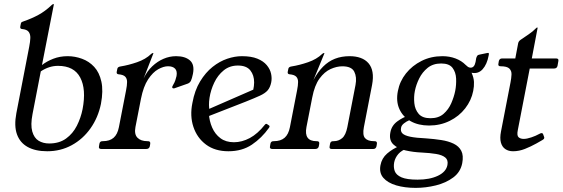

<svg xmlns="http://www.w3.org/2000/svg" viewBox="-20 -724 2734 933"><path d="M209.5 11Q152 11 114.5 -9.8Q77 -30.5 62.4 -71.4Q47.8 -112.2 59.5 -174L121.8 -496.2Q126.8 -521.2 127.4 -539.5Q128 -557.8 119.2 -569.4Q110.5 -581 86.5 -583Q76.5 -584 78.5 -595L81.5 -610Q82.5 -615 86.4 -617.1Q90.2 -619.2 96.5 -621Q134 -634 166.5 -651.5Q199 -669 231.5 -699.8Q236.2 -704 239 -704H240Q242 -704 241.8 -702.8L184 -408Q206.8 -426 238.9 -438.5Q271 -451 309 -451Q344 -451 378.4 -438.5Q412.8 -426 437.8 -399Q462.8 -372 472.6 -327.5Q482.5 -283 470.5 -219Q456.5 -152 419.6 -100Q382.8 -48 328.6 -18.5Q274.5 11 209.5 11ZM219 -26.8Q268 -26.8 301.1 -50.8Q334.2 -74.8 353.5 -113Q372.8 -151.2 381.2 -193.2Q399.8 -290.2 369.9 -347.1Q340 -404 261.8 -404Q218.5 -404 178.2 -377.2L138 -169.5Q127.8 -116.8 136.8 -85.1Q145.8 -53.5 167.6 -40.1Q189.5 -26.8 219 -26.8Z M472.5 0Q458 0 461 -13L463 -25Q465 -38 478 -38H480Q513 -38 532 -54.5Q551 -71 557.8 -106L592.5 -284.5Q597.5 -309.2 597.5 -325.6Q597.5 -342 588.4 -351.5Q579.2 -361 556 -363Q545.2 -364 547.2 -375L550.2 -390Q552.2 -399.2 565.2 -401Q604 -407.2 645.9 -421.6Q687.8 -436 714.5 -461.8Q719.5 -466.2 722.5 -466.2H723.5Q725.5 -466.2 725.5 -465L677.8 -342.5Q694.5 -378 719.9 -401.9Q745.2 -425.8 774.9 -438.4Q804.5 -451 835.8 -451Q879.5 -451 903 -430.4Q926.5 -409.8 917.5 -364.8Q912.8 -341.8 907.8 -331.6Q902.8 -321.5 891.8 -317.5L832 -296.5Q829.8 -295.5 827.9 -295Q826 -294.5 823.8 -294.5Q815.8 -294.5 817 -302.5Q817.8 -304.5 818.8 -306.5Q819.8 -308.5 820.8 -310.5Q828.8 -323.5 832.2 -334.5Q835.8 -345.5 837.8 -354.5Q842 -378.5 830.9 -390.2Q819.8 -402 796.5 -402Q775 -402 748.9 -387.6Q722.8 -373.2 699.8 -338.5Q676.8 -303.8 665 -244L638.2 -106.8Q631.5 -71.8 647.9 -54.9Q664.2 -38 696.2 -38H698.8Q712 -38 710 -25L708 -13Q705 0 690.2 0Z M1286.8 -102.5Q1252 -53.5 1204.2 -21.2Q1156.5 11 1090 11Q1024.5 11 981 -21.5Q937.5 -54 919.8 -107.5Q902 -161 915 -224Q926 -285 952.5 -328.5Q979 -372 1013.1 -399Q1047.2 -426 1084.1 -438.5Q1121 -451 1155.5 -451Q1201 -451 1230.5 -439Q1260 -427 1276.2 -407.5Q1292.5 -388 1297.2 -366.1Q1302 -344.2 1298 -323.8Q1293 -299.5 1280.8 -285.1Q1268.5 -270.8 1243.1 -259.1Q1217.8 -247.5 1174 -230L948.2 -141.8L944 -172L1245.5 -303.5L1199.2 -253.5Q1214.5 -288.2 1214.9 -323.2Q1215.2 -358.2 1196.5 -381.9Q1177.8 -405.5 1136 -405.5Q1095.8 -405.5 1067 -382Q1038.2 -358.5 1021.1 -322.5Q1004 -286.5 998.2 -248.8Q992.5 -211 999 -182.8L995 -171.5Q997.2 -135.5 1011.1 -103.8Q1025 -72 1051.2 -52.4Q1077.5 -32.8 1116.8 -32.8Q1155.5 -32.8 1193.9 -53.2Q1232.2 -73.8 1267 -117.8Q1272.2 -124.2 1277.2 -121.2L1287.8 -114Q1292.5 -110.5 1286.8 -102.5Z M1303.5 0Q1289 0 1292 -13L1294 -25Q1296 -38 1309 -38H1311Q1344 -38 1363 -54.5Q1382 -71 1388.8 -106L1423.5 -284.5Q1428.5 -309.2 1428.5 -325.6Q1428.5 -342 1419.4 -351.5Q1410.2 -361 1387 -363Q1376.2 -364 1378.2 -375L1381.2 -390Q1383.2 -399.2 1396 -401Q1435 -407.2 1476.9 -421.6Q1518.8 -436 1545.5 -461.8Q1550.5 -466.2 1553.5 -466.2H1554.5Q1556.5 -466.2 1556.5 -465L1503 -334.8Q1524 -374.2 1550 -400.2Q1576 -426.2 1607.9 -438.6Q1639.8 -451 1679 -451Q1709 -451 1732.2 -442.6Q1755.5 -434.2 1770.6 -416.8Q1785.8 -399.2 1790.2 -373.1Q1794.8 -347 1788 -311L1748.2 -106Q1740.8 -67.5 1753.9 -52.8Q1767 -38 1797.2 -38H1800.5Q1813.5 -38 1811.5 -25L1809.5 -13Q1806.5 0 1793.5 0H1591.8Q1578.8 0 1581.8 -13L1583.8 -25Q1585.8 -38 1598.8 -38H1602.5Q1625.2 -38 1642.8 -52.8Q1660.2 -67.5 1667.8 -106L1707.5 -311Q1714.8 -349.2 1701.6 -375.5Q1688.5 -401.8 1643.5 -401.8Q1616.2 -401.8 1586.5 -388.5Q1556.8 -375.2 1532.6 -342.2Q1508.5 -309.2 1497.2 -250L1469.2 -106.8Q1462.5 -71.8 1474.9 -54.9Q1487.2 -38 1517.5 -38H1520.2Q1533.2 -38 1531.2 -25L1529.2 -13Q1526.2 0 1511.8 0Z M2123.8 -415.5Q2084.5 -415.5 2058.2 -394.4Q2032 -373.2 2016.9 -342.5Q2001.8 -311.8 1996 -282Q1990.2 -253.2 1993.4 -222.5Q1996.5 -191.8 2014.6 -170.6Q2032.8 -149.5 2071.8 -149.5Q2111 -149.5 2135.2 -170.6Q2159.5 -191.8 2172.9 -222.5Q2186.2 -253.2 2192 -282Q2197.8 -311.8 2196.4 -342.5Q2195 -373.2 2178.9 -394.4Q2162.8 -415.5 2123.8 -415.5ZM1960 -3Q1931.5 6.2 1915.9 24.1Q1900.2 42 1895.5 64.8Q1891.2 88.2 1898.2 107.4Q1905.2 126.5 1931.1 137.8Q1957 149 2009.2 149Q2068.2 149 2108 130.1Q2147.8 111.2 2154.2 78Q2158.8 53.8 2143.8 41.4Q2128.8 29 2099 24.1Q2069.2 19.2 2029 17.2Q1988.2 15.5 1950.8 7Q1913.2 -1.5 1891.4 -22.2Q1869.5 -43 1877 -81Q1883 -114 1911.1 -134.5Q1939.2 -155 1968.2 -163L1988 -144Q1981.8 -145 1968.4 -139.5Q1955 -134 1942.9 -124.4Q1930.8 -114.8 1929 -103.5Q1925.2 -86 1935.5 -75.8Q1945.8 -65.5 1973.6 -59.6Q2001.5 -53.8 2051.8 -51.5Q2089.8 -48.8 2124.1 -43.5Q2158.5 -38.2 2184.2 -25.9Q2210 -13.5 2221.6 9.1Q2233.2 31.8 2226.2 68.8Q2217.8 112.2 2182.4 138.5Q2147 164.8 2098.1 176.9Q2049.2 189 2000 189Q1947 189 1905.5 176.8Q1864 164.5 1842.9 140.2Q1821.8 116 1828.8 79Q1835 45 1861.1 22.2Q1887.2 -0.5 1923.2 -15.5ZM2064.8 -114Q2013.2 -114 1975.6 -135Q1938 -156 1920.8 -194Q1903.5 -232 1913.5 -282Q1922.5 -329 1952.6 -367Q1982.8 -405 2028.5 -428Q2074.2 -451 2130 -451Q2164.5 -451 2193.9 -439.8Q2223.2 -428.5 2242.5 -408.8Q2248.5 -403 2253.9 -399.1Q2259.2 -395.2 2267.2 -395.2Q2276.2 -395.2 2282.1 -402Q2288 -408.8 2291 -423.2L2294 -441.2Q2295.8 -447.8 2299.1 -452.8Q2302.5 -457.8 2310.8 -458.8L2345.5 -466Q2349.5 -467 2352.5 -467Q2357.5 -467 2354.5 -454Q2346.5 -411 2325.1 -387.4Q2303.8 -363.8 2271.5 -370.5Q2282.2 -346.8 2283.2 -325.9Q2284.2 -305 2279.5 -282Q2270.5 -236 2240.6 -197.5Q2210.8 -159 2165.1 -136.5Q2119.5 -114 2064.8 -114Z M2623.2 -60.8Q2625.5 -57 2624.5 -52.8Q2623.5 -47.8 2616.2 -43.8L2586.5 -26.8Q2559.5 -11.8 2530.9 -0.4Q2502.2 11 2473 11Q2451.2 11 2435.6 0.5Q2420 -10 2414.1 -31.2Q2408.2 -52.5 2414.5 -85L2460.8 -323.8Q2464.8 -344 2465.6 -361.8Q2466.5 -379.5 2455.2 -390.8Q2444 -402 2412 -402Q2399 -402 2402 -415L2404 -427Q2407 -440 2420 -440H2484L2498 -514Q2500 -523.5 2509 -530Q2531 -545.5 2549.5 -557.6Q2568 -569.8 2586 -588Q2587.2 -590 2590.2 -590H2592.2Q2593.2 -590 2592.2 -587L2564.2 -440H2682.2Q2696.2 -440 2693.2 -427L2689.2 -404Q2686.2 -391 2672.2 -391H2554.2L2496.2 -91.8Q2490.8 -65.2 2500 -57.1Q2509.2 -49 2525 -49Q2540 -49 2561.9 -56.4Q2583.8 -63.8 2599.8 -72.8Q2603 -74.8 2606.2 -76Q2609.5 -77.2 2611.5 -77.2Q2617.5 -77.2 2619.5 -71Z"/></svg>

Font: Young Serif Light
Style: Italic
Weight: 300
Italic angle: -10.979°
Designer: Bastien Sozeau
Foundry: NBR — Bastien Sozeau
Version: Version 5.001